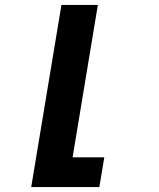

<svg xmlns="http://www.w3.org/2000/svg" viewBox="-20 -540 640 775"><path d="M106 215 228 -520H375L273 95H401L381 215Z"/></svg>

Font: Iosevka Heavy Extended
Style: Italic
Weight: 900
Width: 7
Italic angle: -9°
Monospace: yes
Designer: Belleve Invis
Foundry: Belleve Invis
Version: Version 32.5.0; ttfautohint (v1.8.4)